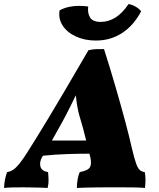

<svg xmlns="http://www.w3.org/2000/svg" viewBox="-56 -924 786 947"><path d="M-36 3Q-35 -20 -31.5 -38Q-28 -56 -21 -75Q-4 -78 9.5 -87Q23 -96 40 -117Q57 -138 81 -176Q99 -205 123.5 -244Q148 -283 182.5 -340.5Q217 -398 265.5 -480Q314 -562 380 -676Q400 -681 417 -681.5Q434 -682 457 -682Q488 -585 514.5 -493.5Q541 -402 561.5 -325.5Q582 -249 594 -195Q606 -144 615 -118.5Q624 -93 634 -85Q644 -77 658 -75Q661 -62 661.5 -41Q662 -20 659 3Q639 1 607.5 0.5Q576 0 546 0Q516 0 500 0Q488 0 464.5 0Q441 0 414 0.5Q387 1 362.5 1.5Q338 2 323 3Q324 -44 337 -75Q379 -83 388 -100Q397 -117 389 -151Q387 -159 385 -166Q330 -166 272.5 -164Q215 -162 156 -156L153 -152Q137 -124 143.5 -102Q150 -80 181 -75Q183 -57 183.5 -37.5Q184 -18 179 3Q168 2 145 1.5Q122 1 97.5 0.5Q73 0 56 0Q31 0 5.5 0.5Q-20 1 -36 3ZM268 -354Q252 -323 234.5 -292.5Q217 -262 200 -231H369Q362 -261 353.5 -291.5Q345 -322 336 -352Q324 -393 318 -454Q304 -425 291 -399Q278 -373 268 -354ZM417 -724Q362 -724 318.5 -744Q275 -764 253 -798Q231 -832 238 -873Q292 -903 379 -892Q375 -860 388 -838Q401 -816 441 -816Q479 -816 513.5 -837.5Q548 -859 578 -904Q597 -901 615 -890Q633 -879 640 -868Q603 -798 546 -761Q489 -724 417 -724Z"/></svg>

Font: Vollkorn Black
Style: Italic
Weight: 900
Italic angle: -11°
Designer: Friedrich Althausen
Foundry: Friedrich Althausen
Version: Version 5.000; ttfautohint (v1.8.3)